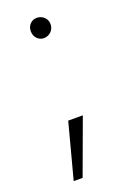

<svg xmlns="http://www.w3.org/2000/svg" viewBox="-118 -500 450 667"><g transform="rotate(-20 107.0 -166.5)"><path d="M108 -380C129 -380 146 -397 146 -417V-419C146 -439 129 -455 108 -455C88 -455 73 -439 73 -419V-417C73 -397 88 -380 108 -380ZM35 122H68L143 -82H89Z"/></g></svg>

Font: Fixel Text ExtraLight
Style: Regular
Weight: 200
Width: 4
Designer: AlfaBravo + MacPaw
Foundry: Kyrylo Tkachov, Marchela Mozhyna, Serhii Makarenko, Maria Weinstein, Zakhar Kryvoshyya
Version: Version 1.211